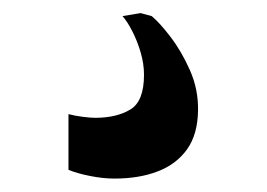

<svg xmlns="http://www.w3.org/2000/svg" viewBox="-20 -26 397 286"><path d="M150.5 240Q133.5 240 114.5 236.2Q95.5 232.5 82 227V144Q91.5 146.5 103.2 148Q115 149.5 121.5 149.5Q153.5 149.5 174 137.2Q194.5 125 194.5 85.5Q194.5 69 189.5 52Q184.5 35 177.2 20.8Q170 6.5 162.5 -2L189.5 -6.5L206 -2Q218 8 234.2 29.2Q250.5 50.5 263 78.8Q275.5 107 275 138.5Q274.5 174 258.8 196.2Q243 218.5 215.2 229.2Q187.5 240 150.5 240Z"/></svg>

Font: Merriweather 96pt
Style: Bold
Weight: 700
Version: Version 2.100